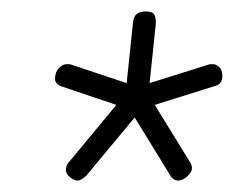

<svg xmlns="http://www.w3.org/2000/svg" viewBox="-20 -729 413 335"><path d="M115 -414Q109 -414 102 -420Q95 -426 95 -432Q95 -435 96 -439Q97 -443 101 -447L183 -546L88 -578Q82 -580 79 -583.5Q76 -587 76 -591Q76 -603 82.5 -610Q89 -617 96 -617Q98 -617 100.5 -617Q103 -617 105 -616L201 -584L212 -689Q213 -700 218.5 -704.5Q224 -709 234 -709Q245 -709 248.5 -704.5Q252 -700 252 -689L241 -584L343 -616Q345 -617 347.5 -617Q350 -617 352 -617Q357 -617 362.5 -612Q368 -607 368 -596Q368 -589 364.5 -584.5Q361 -580 352 -578L250 -546L311 -447Q313 -444 314 -441Q315 -438 315 -436Q315 -429 307 -421.5Q299 -414 291 -414Q287 -414 283 -416.5Q279 -419 277 -423L215 -524L131 -423Q127 -419 123 -416.5Q119 -414 115 -414Z"/></svg>

Font: Asap ExtraLight
Style: Italic
Weight: 250
Italic angle: -6°
Version: Version 3.001